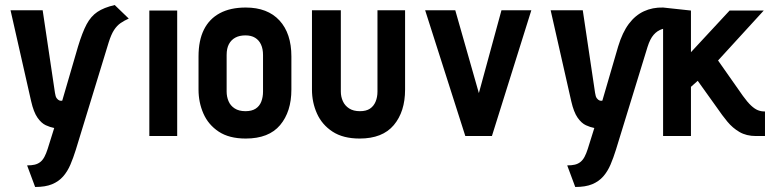

<svg xmlns="http://www.w3.org/2000/svg" viewBox="-20 -542 3100 765"><path d="M493 -468 437 -522Q394 -512 368 -494.5Q342 -477 325 -445Q308 -413 291 -357L228 -141Q228 -141 224.5 -140.5Q221 -140 216 -142Q211 -144 206 -150.5Q201 -157 199 -172L150 -501H22L104 -139Q114 -95 129.5 -73Q145 -51 162.5 -43Q180 -35 196 -32L170 51Q164 70 157 83Q150 96 140.5 103.5Q131 111 118.5 114Q106 117 88 117L120 203Q161 203 187.5 192Q214 181 231.5 161Q249 141 260.5 114Q272 87 282 55L413 -373Q423 -405 434.5 -422.5Q446 -440 460.5 -450Q475 -460 493 -468Z M575 0H686V-500H575Z M1141 -185V-317Q1141 -409 1093.5 -460.5Q1046 -512 959 -512Q898 -512 856 -489.5Q814 -467 792.5 -424Q771 -381 771 -317V-185Q771 -134 790.5 -89.5Q810 -45 851.5 -17.5Q893 10 959 10Q1051 10 1096 -43.5Q1141 -97 1141 -185ZM1028 -323V-177Q1028 -155 1021 -137Q1014 -119 998.5 -109Q983 -99 958 -99Q932 -99 915 -110Q898 -121 890.5 -139Q883 -157 883 -177V-323Q883 -349 892 -366Q901 -383 917.5 -392Q934 -401 958 -401Q981 -401 996.5 -391.5Q1012 -382 1020 -364.5Q1028 -347 1028 -323Z M1594 -185V-501H1484V-177Q1484 -155 1476.5 -137Q1469 -119 1454 -109Q1439 -99 1414 -99Q1388 -99 1371 -110Q1354 -121 1346 -139Q1338 -157 1338 -177V-501H1223V-185Q1223 -134 1243 -89.5Q1263 -45 1305 -17.5Q1347 10 1413 10Q1504 10 1549 -43.5Q1594 -97 1594 -185Z M1674 -501 1834 0H1940L2097 -501H1978L1888 -171L1794 -501Z M2659 -432 2622 -512Q2580 -513 2545.5 -497Q2511 -481 2485.5 -447Q2460 -413 2443 -357L2380 -141Q2380 -141 2376.5 -140.5Q2373 -140 2368 -142Q2363 -144 2358 -150.5Q2353 -157 2351 -172L2302 -501H2174L2256 -139Q2266 -95 2281.5 -73Q2297 -51 2314.5 -43Q2332 -35 2348 -32L2322 51Q2316 70 2309 83Q2302 96 2292.5 103.5Q2283 111 2270.5 114Q2258 117 2240 117L2272 203Q2313 203 2339.5 192Q2366 181 2383.5 161Q2401 141 2412.5 114Q2424 87 2434 55L2560 -355Q2570 -387 2584.5 -403.5Q2599 -420 2618 -426Q2637 -432 2659 -432ZM2940 -160 2841 -301 3023 -500H2887L2733 -334V-500L2622 -512V0H2733V-196L2760 -220L2838 -111Q2857 -83 2878 -57.5Q2899 -32 2926.5 -16Q2954 0 2992 0H3028V-98H3025Q3012 -98 2999.5 -103Q2987 -108 2972.5 -121.5Q2958 -135 2940 -160Z"/></svg>

Font: Advent Pro
Style: Bold
Weight: 700
Designer: VivaRado, Andreas Kalpakidis
Foundry: VivaRado, Andreas Kalpakidis
Version: Version 3.000